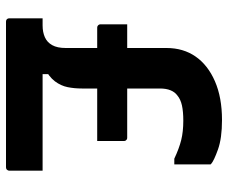

<svg xmlns="http://www.w3.org/2000/svg" viewBox="-80 -680 760 640"><g transform="rotate(90 300.0 -360.0)"><path d="M61 -404H439Q443 -404 445 -402.5Q447 -401 448.5 -399Q450 -397 450 -393Q450 -386 450 -367Q450 -348 450 -329.5Q450 -311 450 -304H72Q69 -304 66.5 -305.5Q64 -307 62.5 -309.5Q61 -312 61 -315Q61 -321 61 -339.5Q61 -358 61 -377.5Q61 -397 61 -404ZM382 -591Q352 -591 331.5 -586.5Q311 -582 298 -571Q287 -563 281 -548.5Q275 -534 275 -513Q275 -480 275 -446Q275 -412 275 -379Q275 -346 275 -314Q275 -282 275 -253Q275 -228 270.5 -205.5Q266 -183 251 -163Q236 -143 203 -126L227 -161V-93L197 -122Q223 -122 252 -122Q281 -122 310.5 -122Q340 -122 368 -122Q396 -122 421 -122Q437 -122 456.5 -122Q476 -122 494.5 -122Q513 -122 530 -122H549Q549 -94 549 -66.5Q549 -39 549 -11Q549 -7 546 -3.5Q543 0 538 0Q516 0 491 0Q466 0 439 0Q412 0 384 0Q356 0 329 0Q302 0 276.5 0Q251 0 229 0H210Q188 0 163 0Q138 0 110.5 0Q83 0 52 0Q47 0 44 -3Q41 -6 41 -11Q41 -24 41 -38Q41 -52 41 -66.5Q41 -81 41 -94.5Q41 -108 41 -122H65Q87 -122 104 -129.5Q121 -137 130.5 -154Q140 -171 140 -199Q140 -234 140 -274.5Q140 -315 140 -357.5Q140 -400 140 -440.5Q140 -481 140 -516V-535Q140 -591 168.5 -632Q197 -673 251 -696.5Q305 -720 380 -720Q441 -720 478.5 -706.5Q516 -693 526 -684Q528 -683 528 -681Q528 -679 528 -677Q528 -658 528 -638.5Q528 -619 528 -600Q528 -581 528 -561H509Q475 -577 447 -584Q419 -591 382 -591Z"/></g></svg>

Font: Recursive Monospace
Style: Bold
Weight: 700
Version: Version 1.047